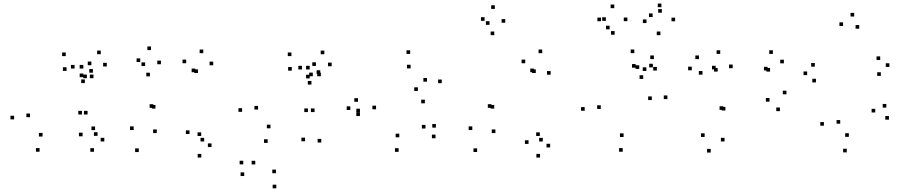

<svg xmlns="http://www.w3.org/2000/svg" viewBox="-20 -812 5000 1055"><path d="M430.3 -182.8V-202.8H410.3V-182.8ZM461.2 -182.8V-202.8H441.2V-182.8ZM493.7 -382.3V-402.3H473.7V-382.3ZM457.3 -382.3V-402.3H437.3V-382.3ZM213.8 -61.8V-81.8H193.8V-61.8ZM145 -168.2V-188.2H125V-168.2ZM345.7 -422.5V-442.5H325.7V-422.5ZM437.8 -388V-408H417.8V-388ZM437.8 -435.3V-455.3H417.8V-435.3ZM389.8 -435.3V-455.3H369.8V-435.3ZM446.2 -355.5V-375.5H426.2V-355.5ZM490.5 -412.5V-432.5H470.5V-412.5ZM341.3 -503.7V-523.7H321.3V-503.7ZM57.5 -156V-176H37.5V-156ZM197.5 21.7V1.7H177.5V21.7ZM553.2 -34.7V-54.7H533.2V-34.7ZM502.5 -97V-117H482.5V-97ZM516 -65.5V-85.5H496V-65.5ZM566.7 -446.8V-466.8H546.7V-446.8ZM533.7 -514.2V-534.2H513.7V-514.2ZM482.2 -453.7V-473.7H462.2V-453.7ZM433.7 -63V-83H413.7V-63ZM496.3 22V2H476.3V22Z M1142.3 -4V-24H1122.3V-4ZM1085.5 -64.8V-84.8H1065.5V-64.8ZM1101.8 -34.5V-54.5H1081.8V-34.5ZM1151.5 -453.3V-473.3H1131.5V-453.3ZM1097 -519.8V-539.8H1077V-519.8ZM1003 -464.5V-484.5H983V-464.5ZM834.2 -215.3V-235.3H814.2V-215.3ZM822.2 -219.5V-239.5H802.2V-219.5ZM864.2 -459V-479H844.2V-459ZM809.7 -536.7V-556.7H789.7V-536.7ZM750.5 -471.2V-491.2H730.5V-471.2ZM803.7 -392.5V-412.5H783.7V-392.5ZM777.5 -449.2V-469.2H757.5V-449.2ZM714.5 -97.5V-117.5H694.5V-97.5ZM742.5 23.5V3.5H722.5V23.5ZM841.5 -80.8V-100.8H821.5V-80.8ZM1053 -415.2V-435.2H1033V-415.2ZM1067.7 -410.8V-430.8H1047.7V-410.8ZM1021.3 -75.7V-95.7H1001.3V-75.7ZM1086.2 53.7V33.7H1066.2V53.7Z M1745.3 -28.8V-48.8H1725.3V-28.8ZM1802.5 -448V-468H1782.5V-448ZM1762.2 -514V-534H1742.2V-514ZM1716 -449.7V-469.7H1696V-449.7ZM1656.2 -35.7V-55.7H1636.2V-35.7ZM1496.2 139.8V119.8H1476.2V139.8ZM1382.7 91.5V71.5H1362.7V91.5ZM1316.7 91.2V71.2H1296.7V91.2ZM1322 155.2V135.2H1302V155.2ZM1498.2 222.8V202.8H1478.2V222.8ZM1672 -196.2V-216.2H1652V-196.2ZM1708.3 -196.2V-216.2H1688.3V-196.2ZM1743 -393V-413H1723V-393ZM1698.8 -393V-413H1678.8V-393ZM1466.3 -107V-127H1446.3V-107ZM1398 -210V-230H1378V-210ZM1583.3 -423.8V-443.8H1563.3V-423.8ZM1681.8 -381.3V-401.3H1661.8V-381.3ZM1681.8 -430.3V-450.3H1661.8V-430.3ZM1639.2 -430.3V-450.3H1619.2V-430.3ZM1691.3 -347.2V-367.2H1671.3V-347.2ZM1739.7 -406V-426H1719.7V-406ZM1581.3 -503.7V-523.7H1561.3V-503.7ZM1310.3 -197.5V-217.5H1290.3V-197.5ZM1450.8 -26.8V-46.8H1430.8V-26.8Z M2373.2 -52.3V-72.3H2353.2V-52.3ZM2375.2 -110.7V-130.7H2355.2V-110.7ZM2318 -105.8V-125.8H2298V-105.8ZM2174 -57.5V-77.5H2154V-57.5ZM2046.3 -211.5V-231.5H2026.3V-211.5ZM2236.3 -436.2V-456.2H2216.3V-436.2ZM2326.3 -363.3V-383.3H2306.3V-363.3ZM2276.2 -312.3V-332.3H2256.2V-312.3ZM1947 -252.7V-272.7H1927V-252.7ZM1905 -207.7V-227.7H1885V-207.7ZM1957.8 -174.3V-194.3H1937.8V-174.3ZM2314.5 -244.3V-264.3H2294.5V-244.3ZM2407.3 -355V-375H2387.3V-355ZM2233.7 -515.7V-535.7H2213.7V-515.7ZM1957.8 -194.8V-214.8H1937.8V-194.8ZM2170.3 22.3V2.3H2150.3V22.3Z M3003 -2V-22H2983V-2ZM2946.2 -64.8V-84.8H2926.2V-64.8ZM2962.5 -34.5V-54.5H2942.5V-34.5ZM3005.7 -401.5V-421.5H2985.7V-401.5ZM2959.3 -519.8V-539.8H2939.3V-519.8ZM2866 -464.5V-484.5H2846V-464.5ZM2695.8 -215.3V-235.3H2675.8V-215.3ZM2680.5 -219.5V-239.5H2660.5V-219.5ZM2756.2 -687V-707H2736.2V-687ZM2699 -763V-783H2679V-763ZM2642.8 -697.5V-717.5H2622.8V-697.5ZM2696 -618.8V-638.8H2676V-618.8ZM2669.8 -675.5V-695.5H2649.8V-675.5ZM2575.2 -97.5V-117.5H2555.2V-97.5ZM2601.7 23.2V3.2H2581.7V23.2ZM2702.2 -80.8V-100.8H2682.2V-80.8ZM2913.7 -415.2V-435.2H2893.7V-415.2ZM2924 -410.8V-430.8H2904V-410.8ZM2884.3 -21.3V-41.3H2864.3V-21.3ZM2947.3 53.7V33.7H2927.3V53.7Z M3647.3 -267.5V-287.5H3627.3V-267.5ZM3567.3 -441.7V-461.7H3547.3V-441.7ZM3492.5 -433.3V-453.3H3472.5V-433.3ZM3514.2 -378.5V-398.5H3494.2V-378.5ZM3561.5 -262.2V-282.2H3541.5V-262.2ZM3406.5 -59.2V-79.2H3386.5V-59.2ZM3281.2 -213.5V-233.5H3261.2V-213.5ZM3472.8 -440V-460H3452.8V-440ZM3531.7 -422.2V-442.2H3511.7V-422.2ZM3589.3 -424.3V-444.3H3569.3V-424.3ZM3573 -487.3V-507.3H3553V-487.3ZM3465.5 -520V-540H3445.5V-520ZM3192.7 -203.5V-223.5H3172.7V-203.5ZM3401.7 21.7V1.7H3381.7V21.7ZM3608.8 -618.8V-638.8H3588.8V-618.8ZM3689.7 -695V-715H3669.7V-695ZM3614.3 -772.5V-792.5H3594.3V-772.5ZM3566 -718.3V-738.3H3546V-718.3ZM3616.7 -742V-762H3596.7V-742ZM3532.3 -685.3V-705.3H3512.3V-685.3ZM3427.5 -695.7V-715.7H3407.5V-695.7ZM3355.3 -767.2V-787.2H3335.3V-767.2ZM3282.5 -695.3V-715.3H3262.5V-695.3ZM3329.8 -650.7V-670.7H3309.8V-650.7ZM3309 -697.3V-717.3H3289V-697.3ZM3357.3 -621.2V-641.2H3337.3V-621.2Z M3961.2 -34.7V-54.7H3941.2V-34.7ZM4197.7 -424.8V-444.8H4177.7V-424.8ZM4211.3 -418.5V-438.5H4191.3V-418.5ZM4208.3 -253.3V-273.3H4188.3V-253.3ZM4265.5 -201.3V-221.3H4245.5V-201.3ZM4301.3 -293.8V-313.8H4281.3V-293.8ZM4287.2 -464V-484H4267.2V-464ZM4226.8 -515.7V-535.7H4206.8V-515.7ZM3965.8 -204.8V-224.8H3945.8V-204.8ZM3953.8 -208.2V-228.2H3933.8V-208.2ZM4006 -437.3V-457.3H3986V-437.3ZM3937.5 -515.8V-535.8H3917.5V-515.8ZM3820.7 -487.2V-507.2H3800.7V-487.2ZM3781.2 -425.8V-445.8H3761.2V-425.8ZM3840 -401.7V-421.7H3820V-401.7ZM3912.3 -430.5V-450.5H3892.3V-430.5ZM3923.5 -418.7V-438.7H3903.5V-418.7ZM3851.8 -59.5V-79.5H3831.8V-59.5ZM3885.2 26.2V6.2H3865.2V26.2Z M4864.5 -154.5V-174.5H4844.5V-154.5ZM4850.2 -220.8V-240.8H4830.2V-220.8ZM4789.3 -194V-214H4769.3V-194ZM4644.2 -60V-80H4624.2V-60ZM4596.8 -132.2V-152.2H4576.8V-132.2ZM4701.2 -654.3V-674.3H4681.2V-654.3ZM4673.5 -721.2V-741.2H4653.5V-721.2ZM4612.5 -669.3V-689.3H4592.5V-669.3ZM4507.2 -121.3V-141.3H4487.2V-121.3ZM4632.8 25.3V5.3H4612.8V25.3ZM4820 -395V-415H4800V-395ZM4867.2 -444.3V-464.3H4847.2V-444.3ZM4816.5 -482.2V-502.2H4796.5V-482.2ZM4457.3 -445.7V-465.7H4437.3V-445.7ZM4415.2 -399.3V-419.3H4395.2V-399.3ZM4463.5 -359.2V-379.2H4443.5V-359.2Z"/></svg>

Font: Monaspace Radon Dots Var
Style: Regular
Weight: 400
Designer: Riley Cran and the Lettermatic Team
Version: Version 1.100 (Monaspace Radon Dots)